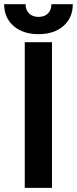

<svg xmlns="http://www.w3.org/2000/svg" viewBox="-37 -903 370 923"><path d="M-17.1 -882.8H85.9Q85.9 -855 102.8 -838.4Q119.6 -821.8 147.9 -821.8Q176.8 -821.8 193.4 -838.1Q210 -854.5 210 -882.8H313Q313 -817.9 268.1 -778.3Q223.1 -738.8 147.9 -738.8Q73.2 -738.8 28.1 -778.3Q-17.1 -817.9 -17.1 -882.8ZM82 0V-700.2H212.9V0Z"/></svg>

Font: Fixel Text SemiBold
Style: Regular
Weight: 600
Width: 4
Designer: AlfaBravo + MacPaw
Foundry: Kyrylo Tkachov, Marchela Mozhyna, Serhii Makarenko, Maria Weinstein, Zakhar Kryvoshyya
Version: Version 1.211